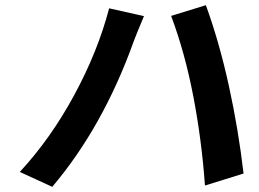

<svg xmlns="http://www.w3.org/2000/svg" viewBox="-20 -711 996 738"><path d="M56.1 -50.1Q175.1 -178.6 265.6 -346.1Q356.2 -513.5 399.5 -679L533.4 -649.1Q502.1 -574.6 494.7 -554Q376.1 -223 180.8 7.1ZM767.8 2.1Q755.3 -172.2 723.2 -339.8Q691.1 -507.5 637.8 -649.9L771.3 -691.1Q823.2 -548.3 859.7 -381.2Q896.3 -214.1 916.2 -44Z"/></svg>

Font: Karasuma Gothic
Style: Bold Italic
Weight: 700
Italic angle: 9.39998°
Designer: Rasmus Andersson / Ryoko Nishizuka
Foundry: Genbu
Version: Version 1.00